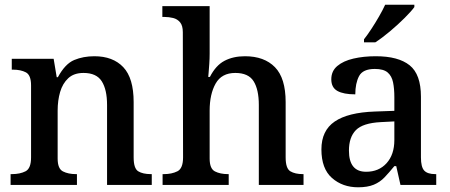

<svg xmlns="http://www.w3.org/2000/svg" viewBox="-20 -786 1913 816"><path d="M25 0V-46H31Q65 -46 88.5 -58Q112 -70 112 -117V-423Q112 -467 90 -478.5Q68 -490 35 -490H30V-536H208L221 -458H226Q257 -515 295.5 -531Q334 -547 381 -547Q460 -547 504 -500.5Q548 -454 548 -352V-117Q548 -70 567.5 -58Q587 -46 621 -46H625V0H435V-340Q435 -405 412.5 -440.5Q390 -476 335 -476Q294 -476 270 -453.5Q246 -431 235.5 -395Q225 -359 225 -316V-112Q225 -69 247.5 -57.5Q270 -46 303 -46H307V0Z M671 0V-46H677Q710 -46 734 -58Q758 -70 758 -117L757 -649Q757 -677 745.5 -691Q734 -705 716 -709.5Q698 -714 679 -714H670V-760H871V-558Q871 -538 869.5 -515Q868 -492 866.5 -475.5Q865 -459 865 -459H872Q897 -508 934 -527.5Q971 -547 1021 -547Q1103 -547 1148.5 -500.5Q1194 -454 1194 -352V-117Q1194 -70 1214 -58Q1234 -46 1267 -46H1270V0H1080V-340Q1080 -405 1058 -440.5Q1036 -476 980 -476Q922 -476 896.5 -431Q871 -386 871 -316V-112Q871 -69 893.5 -57.5Q916 -46 949 -46H952V0Z M1502 10Q1436 10 1391 -29.5Q1346 -69 1346 -151Q1346 -231 1402.5 -269.5Q1459 -308 1573 -312L1656 -315V-373Q1656 -409 1650.5 -436Q1645 -463 1627.5 -478Q1610 -493 1573 -493Q1522 -493 1506 -462.5Q1490 -432 1490 -385Q1440 -385 1414 -399.5Q1388 -414 1388 -449Q1388 -484 1413.5 -505.5Q1439 -527 1482 -537Q1525 -547 1577 -547Q1673 -547 1721 -508.5Q1769 -470 1769 -375V-117Q1769 -76 1783 -61Q1797 -46 1830 -46H1834V0H1682L1664 -80H1656Q1634 -53 1614.5 -32.5Q1595 -12 1568.5 -1Q1542 10 1502 10ZM1536 -56Q1590 -56 1623 -92.5Q1656 -129 1656 -191V-270L1598 -267Q1522 -263 1492.5 -233Q1463 -203 1463 -146Q1463 -56 1536 -56ZM1527 -619Q1542 -638 1559 -664Q1576 -690 1591.5 -717Q1607 -744 1617 -766H1741V-756Q1729 -739 1700 -710Q1671 -681 1637 -652.5Q1603 -624 1575 -606H1527Z"/></svg>

Font: Noto Serif Tibetan Medium
Style: Regular
Weight: 500
Designer: Monotype Design Team
Foundry: Monotype Imaging Inc.
Version: Version 2.103; ttfautohint (v1.8.4.7-5d5b)